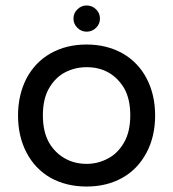

<svg xmlns="http://www.w3.org/2000/svg" viewBox="-20 -701 634 703"><path d="M297 -585Q278 -585 263.5 -599Q249 -613 249 -633Q249 -653 263.5 -667Q278 -681 297 -681Q317 -681 331.5 -667Q346 -653 346 -633Q346 -613 331.5 -599Q317 -585 297 -585ZM297 -18Q223 -18 165 -50Q108 -83 77 -142.5Q46 -202 46 -278Q46 -353 77 -414Q109 -474 166 -506Q223 -538 297 -538Q370 -538 428 -506Q486 -473 517 -413.5Q548 -354 548 -278Q548 -202 517 -143Q485 -82 428 -50Q371 -18 297 -18ZM297 -101Q338 -101 374 -120Q410 -138 433.5 -178Q457 -218 457 -279Q457 -339 434 -379Q387 -455 297 -455Q256 -455 220 -437Q184 -419 160.5 -379.5Q137 -340 137 -279Q137 -218 160 -178Q182 -141 217.5 -121Q253 -101 297 -101Z"/></svg>

Font: Huninn
Style: Regular
Weight: 400
Designer: justfont
Foundry: justfont
Version: Version 1.003